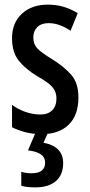

<svg xmlns="http://www.w3.org/2000/svg" viewBox="-20 -570 389 830"><path d="M319 -149Q319 -72 277 -31Q235 10 160 10Q122 10 89.5 1.5Q57 -7 32 -20V-117Q55 -99 88 -87Q121 -75 155 -75Q187 -75 205.5 -93Q224 -111 224 -145Q224 -173 206.5 -193.5Q189 -214 142 -240Q92 -270 62 -306.5Q32 -343 32 -405Q32 -471 74.5 -510.5Q117 -550 187 -550Q223 -550 255 -540.5Q287 -531 316 -513L285 -437Q263 -452 239 -461Q215 -470 190 -470Q159 -470 141.5 -453Q124 -436 124 -408Q124 -379 141.5 -360.5Q159 -342 207 -313Q257 -282 288 -246.5Q319 -211 319 -149ZM253 135Q253 186 221.5 213Q190 240 133 240Q94 240 72 233V173Q94 179 117 179Q147 179 161 167Q175 155 175 134Q175 109 155.5 96.5Q136 84 101 80L135 0H189L168 47Q253 63 253 135Z"/></svg>

Font: Noto Sans Khmer UI ExtraCondensed Medium
Style: Regular
Weight: 500
Width: 2
Designer: Danh Hong and the Monotype Design Team
Foundry: Monotype Imaging Inc.
Version: Version 2.002; ttfautohint (v1.8.4.7-5d5b)